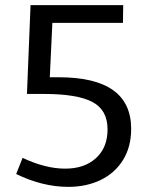

<svg xmlns="http://www.w3.org/2000/svg" viewBox="-20 -719 575 748"><path d="M209 -418Q491 -418 491 -217Q491 -147 459.5 -96Q428 -45 372.5 -18Q317 9 246 9Q146 9 43 -41L68 -104Q157 -62 234 -62Q309 -62 354 -103Q399 -144 399 -215Q399 -291 339.5 -322Q280 -353 151 -353H85L99 -699H460L459 -630H184L174 -418Z"/></svg>

Font: Bitter Pro
Style: Regular
Weight: 400
Designer: Sol Matas, and Bitter project Authors
Foundry: Sol Matas
Version: Version 1.010